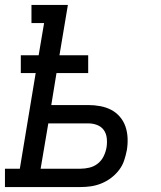

<svg xmlns="http://www.w3.org/2000/svg" viewBox="-30 -755 650 775"><path d="M-10 0V-74H50L114 -460H54V-532H126L148 -662H97V-735H244L210 -532H326V-460H198L177 -331H326Q351 -331 375 -326.5Q399 -322 419 -311.5Q439 -301 454 -283.5Q469 -266 476.5 -244Q484 -222 485 -197.5Q486 -173 482 -149Q478 -128 471 -107Q464 -86 450 -68Q436 -50 418 -36.5Q400 -23 379 -14.5Q358 -6 337 -3Q316 0 295 0ZM134 -74H295Q313 -74 331.5 -78.5Q350 -83 365 -95Q380 -107 388.5 -124.5Q397 -142 400 -160Q403 -178 401 -197Q399 -216 389 -230Q379 -244 362 -250.5Q345 -257 326 -257H165Z"/></svg>

Font: Iosevka Etoile Oblique
Style: Regular
Weight: 400
Italic angle: -9°
Designer: Belleve Invis
Foundry: Belleve Invis
Version: Version 15.5.2; ttfautohint (v1.8.4)